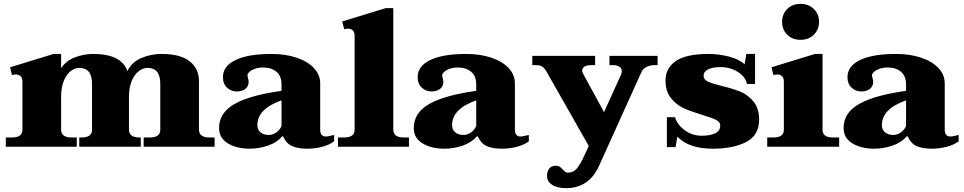

<svg xmlns="http://www.w3.org/2000/svg" viewBox="-20 -759 4986 993"><path d="M1090 -48V0H723V-48H755Q809 -48 809 -88V-324Q809 -368 792 -388Q775 -408 742 -408Q723 -408 701 -393.5Q679 -379 663 -344.5Q647 -310 647 -256V-89Q647 -48 701 -48H708V0H390V-48H402Q456 -48 456 -88V-324Q456 -368 439 -388Q422 -408 389 -408Q370 -408 348.5 -393.5Q327 -379 311.5 -344.5Q296 -310 296 -256V-89Q296 -48 350 -48H377V0H10V-48H42Q96 -48 96 -88V-337Q96 -357 86 -365.5Q76 -374 61 -374Q56 -374 42 -371L32 -411L257 -480H296V-406Q320 -444 366.5 -462Q413 -480 462 -480Q608 -480 639 -391Q660 -437 710 -458.5Q760 -480 815 -480Q913 -480 961 -442Q1009 -404 1009 -339V-89Q1009 -48 1063 -48Z M1113 -97Q1113 -176 1193.5 -221.5Q1274 -267 1436 -289V-322Q1436 -366 1409.5 -388Q1383 -410 1341 -410Q1318 -410 1299.5 -403.5Q1281 -397 1270.5 -387.5Q1260 -378 1260 -370Q1260 -365 1263 -353.5Q1266 -342 1266 -335Q1266 -314 1250 -300Q1234 -286 1203 -286Q1176 -286 1154.5 -305.5Q1133 -325 1133 -360Q1133 -417 1198 -448.5Q1263 -480 1384 -480Q1457 -480 1514.5 -460.5Q1572 -441 1604 -406.5Q1636 -372 1636 -328V-89Q1636 -53 1665 -53Q1674 -53 1687.5 -56.5Q1701 -60 1708 -61V-28Q1684 -10 1647 0Q1610 10 1569 10Q1522 10 1491.5 -3Q1461 -16 1444 -54H1440Q1411 -21 1365 -5.5Q1319 10 1271 10Q1204 10 1158.5 -17.5Q1113 -45 1113 -97ZM1436 -107V-240Q1311 -196 1311 -112Q1311 -89 1327 -75Q1343 -61 1371 -61Q1389 -61 1407.5 -73Q1426 -85 1436 -107Z M1728 -48H1760Q1814 -48 1814 -88V-574Q1814 -594 1804 -602.5Q1794 -611 1779 -611Q1774 -611 1760 -608L1750 -648L1975 -717H2014V-89Q2014 -48 2068 -48H2095V0H1728Z M2120 -97Q2120 -176 2200.5 -221.5Q2281 -267 2443 -289V-322Q2443 -366 2416.5 -388Q2390 -410 2348 -410Q2325 -410 2306.5 -403.5Q2288 -397 2277.5 -387.5Q2267 -378 2267 -370Q2267 -365 2270 -353.5Q2273 -342 2273 -335Q2273 -314 2257 -300Q2241 -286 2210 -286Q2183 -286 2161.5 -305.5Q2140 -325 2140 -360Q2140 -417 2205 -448.5Q2270 -480 2391 -480Q2464 -480 2521.5 -460.5Q2579 -441 2611 -406.5Q2643 -372 2643 -328V-89Q2643 -53 2672 -53Q2681 -53 2694.5 -56.5Q2708 -60 2715 -61V-28Q2691 -10 2654 0Q2617 10 2576 10Q2529 10 2498.5 -3Q2468 -16 2451 -54H2447Q2418 -21 2372 -5.5Q2326 10 2278 10Q2211 10 2165.5 -17.5Q2120 -45 2120 -97ZM2443 -107V-240Q2318 -196 2318 -112Q2318 -89 2334 -75Q2350 -61 2378 -61Q2396 -61 2414.5 -73Q2433 -85 2443 -107Z M3381 -470V-422H3364Q3342 -422 3323 -412.5Q3304 -403 3296 -383L3078 99Q3026 214 2908 214Q2861 214 2835 196.5Q2809 179 2809 151Q2809 130 2819.5 114Q2830 98 2856 98Q2867 98 2875 103.5Q2883 109 2892 119Q2905 134 2916 134Q2946 134 2964.5 111Q2983 88 3000 50L3025 -4L2808 -386Q2797 -406 2785 -414Q2773 -422 2757 -422H2733V-470H3058V-422H3034Q3015 -422 3003 -414.5Q2991 -407 2991 -394Q2991 -387 2995 -379L3104 -179L3191 -371Q3196 -383 3196 -390Q3196 -406 3183 -414Q3170 -422 3156 -422H3132V-470Z M3483 -52 3474 2H3429V-153H3471Q3484 -112 3522.5 -84.5Q3561 -57 3609 -57Q3652 -57 3678.5 -69.5Q3705 -82 3705 -110Q3705 -128 3683.5 -139Q3662 -150 3614 -164Q3555 -182 3517 -199Q3479 -216 3450.5 -251Q3422 -286 3422 -342Q3422 -407 3475.5 -443.5Q3529 -480 3644 -480Q3696 -480 3749.5 -466.5Q3803 -453 3831 -426L3840 -480H3885V-325H3843Q3835 -363 3795.5 -387.5Q3756 -412 3706 -412Q3667 -412 3643 -400.5Q3619 -389 3619 -367Q3619 -348 3640.5 -337.5Q3662 -327 3711 -315Q3769 -301 3808.5 -285Q3848 -269 3877 -234Q3906 -199 3906 -140Q3906 -59 3839 -24.5Q3772 10 3667 10Q3605 10 3560 -5Q3515 -20 3483 -52Z M4025 -646Q4025 -686 4051.5 -712.5Q4078 -739 4120 -739Q4162 -739 4189 -712.5Q4216 -686 4216 -646Q4216 -606 4189 -579.5Q4162 -553 4120 -553Q4078 -553 4051.5 -579.5Q4025 -606 4025 -646ZM3948 -48H3980Q4034 -48 4034 -88V-337Q4034 -357 4024 -365.5Q4014 -374 3999 -374Q3994 -374 3980 -371L3970 -411L4195 -480H4234V-88Q4234 -48 4288 -48H4320V0H3948Z M4343 -97Q4343 -176 4423.5 -221.5Q4504 -267 4666 -289V-322Q4666 -366 4639.5 -388Q4613 -410 4571 -410Q4548 -410 4529.5 -403.5Q4511 -397 4500.5 -387.5Q4490 -378 4490 -370Q4490 -365 4493 -353.5Q4496 -342 4496 -335Q4496 -314 4480 -300Q4464 -286 4433 -286Q4406 -286 4384.5 -305.5Q4363 -325 4363 -360Q4363 -417 4428 -448.5Q4493 -480 4614 -480Q4687 -480 4744.5 -460.5Q4802 -441 4834 -406.5Q4866 -372 4866 -328V-89Q4866 -53 4895 -53Q4904 -53 4917.5 -56.5Q4931 -60 4938 -61V-28Q4914 -10 4877 0Q4840 10 4799 10Q4752 10 4721.5 -3Q4691 -16 4674 -54H4670Q4641 -21 4595 -5.5Q4549 10 4501 10Q4434 10 4388.5 -17.5Q4343 -45 4343 -97ZM4666 -107V-240Q4541 -196 4541 -112Q4541 -89 4557 -75Q4573 -61 4601 -61Q4619 -61 4637.5 -73Q4656 -85 4666 -107Z"/></svg>

Font: Taviraj Black
Style: Regular
Weight: 900
Designer: Katatrad Team
Foundry: CadsonDemak
Version: Version 1.001